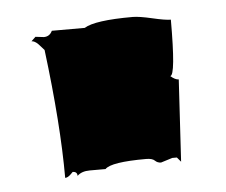

<svg xmlns="http://www.w3.org/2000/svg" viewBox="-35 -574 458 389"><g transform="rotate(-5 194.5 -379.5)"><path d="M249.5 -246.6Q178.2 -246.6 166 -233.4Q150.4 -233.4 133.8 -233.4Q117.2 -233.4 108.4 -224.6Q108.4 -233.4 99.1 -233.4Q97.7 -232.4 94.7 -229Q88.4 -222.7 83 -222.7Q83 -332 64 -484.4Q63 -485.4 59.1 -490Q55.2 -494.6 52.7 -497.1Q45.4 -504.4 39.1 -504.4L47.9 -512.7L64.9 -510.7Q76.7 -510.7 82 -522H148.9Q170.4 -535.6 247.6 -535.6Q260.7 -535.6 286.9 -529.5Q313 -523.4 324.2 -523.4Q324.2 -409.7 313 -409.7Q322.3 -401.4 329.6 -401.4L319.8 -234.9L312 -244.1H302.7L279.3 -236.8Q272 -236.8 267.1 -241.7Q262.2 -246.6 249.5 -246.6Z"/></g></svg>

Font: Butcherman
Style: Regular
Weight: 400
Version: Version 001.003